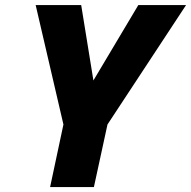

<svg xmlns="http://www.w3.org/2000/svg" viewBox="-20 -758 774 778"><path d="M734 -737.5 415.5 -253.5 360.5 0H183L237 -253.5L124.5 -737.5H309L358.5 -432L540.5 -737.5Z"/></svg>

Font: Epilogue ExtraBold
Style: Italic
Weight: 800
Italic angle: -12°
Designer: Tyler Finck
Foundry: Etcetera Type Co
Version: Version 2.111; ttfautohint (v1.8.3)